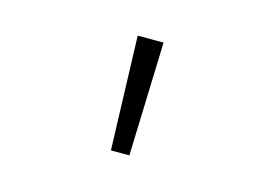

<svg xmlns="http://www.w3.org/2000/svg" viewBox="-54 -897 708 502"><g transform="rotate(15 300.0 -646.0)"><path d="M275 -492 265 -800H335L325 -492Z"/></g></svg>

Font: Victor Mono Thin
Style: Regular
Weight: 100
Monospace: yes
Designer: Rune Bjørnerås
Version: Version 1.561;gftools[0.9.30]